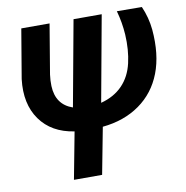

<svg xmlns="http://www.w3.org/2000/svg" viewBox="-84 -610 895 924"><g transform="rotate(-10 363.5 -148.5)"><path d="M473.1 -528.3 396.5 -108.9Q461.4 -126 502 -168Q542.5 -210 557.1 -273.4Q571.8 -336.9 567.4 -412.6Q563.5 -472.2 547.4 -529.8L669.4 -528.8Q693.8 -473.6 699.7 -413.1Q710.4 -290.5 676 -201.2Q641.6 -111.8 565.9 -58.1Q490.2 -4.4 384.3 5.9L340.8 233.4H203.1L246.6 4.4Q136.2 -12.2 80.8 -90.1Q25.4 -168 39.6 -287.6L80.1 -528.3H218.3L177.7 -285.6Q173.8 -256.8 174.8 -230Q178.2 -138.2 258.8 -110.4L335.4 -528.3Z"/></g></svg>

Font: RobotoInd
Style: Bold Italic
Weight: 700
Italic angle: -12°
Designer: Google
Version: Version 2.001150; 2014